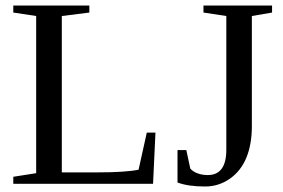

<svg xmlns="http://www.w3.org/2000/svg" viewBox="-20 -675 1040 705"><path d="M308.1 -628.9 207 -616.2V-42H335.9Q439.9 -42 488.8 -51.8L519 -188H550.8L542 0H28.8V-25.9L112.8 -39.1V-616.2L28.8 -628.9V-654.8H308.1ZM811 -616.2 727.1 -628.9V-654.8H979V-628.9L904.8 -616.2V-210.9Q904.8 -145.5 884.8 -96.4Q864.7 -47.4 824 -18.8Q783.2 9.8 732.9 9.8Q670.4 9.8 631.8 -4.9V-124H664.1L678.7 -56.2Q688 -44.9 705.1 -38.6Q722.2 -32.2 742.7 -32.2Q811 -32.2 811 -125Z"/></svg>

Font: Tinos
Style: Regular
Weight: 400
Designer: Steve Matteson
Foundry: Monotype Imaging Inc.
Version: Version 1.23